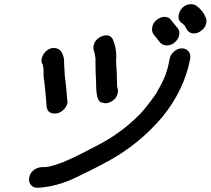

<svg xmlns="http://www.w3.org/2000/svg" viewBox="-20 -816 1002 913"><path d="M482 -325Q475 -325 459 -330Q437 -339 437 -419V-426Q434 -471 434 -516V-539Q432 -554 429 -568Q424 -577 424 -589Q424 -594 425 -599Q430 -622 448.5 -635Q467 -648 487 -648Q506 -648 516 -630Q533 -591 533 -547Q533 -537 532 -526Q533 -493 535 -477L537 -401H538Q541 -392 541 -383Q541 -378 540 -374Q534 -344 503 -330Q492 -325 482 -325ZM241 -276Q202 -276 201 -316L198 -354Q195 -394 190 -433Q187 -443 187 -472V-488Q186 -489 186 -491L184 -508Q177 -518 177 -529Q177 -532 178 -536Q183 -561 204 -577Q220 -588 235 -588Q258 -588 271 -571Q285 -549 285 -521V-511Q286 -484 288 -458Q296 -393 297 -373Q298 -353 301 -334L300 -324Q297 -309 282 -294Q264 -276 241 -276ZM158 77Q137 77 126 62Q118 52 118 38Q118 33 119 28Q122 8 139 -6Q156 -20 177 -21Q193 -21 195 -21.5Q197 -22 199 -22Q216 -22 272 -42Q274 -42 275 -43H276Q335 -68 392 -98L405 -105Q468 -136 516 -167L519 -169Q529 -175 529 -176Q590 -217 642 -270L651 -279Q683 -315 724 -373L728 -382Q752 -421 768 -463L772 -476Q779 -494 787 -537Q791 -557 808 -571.5Q825 -586 845 -586Q865 -586 877 -571Q885 -561 885 -546Q885 -538 883 -530Q855 -388 753 -261Q643 -131 495 -50Q420 -9 343 27Q252 72 158 77ZM774 -600Q754 -600 741 -614L711 -652Q703 -662 703 -675Q703 -681 704 -687Q707 -706 724 -720.5Q741 -735 762 -736Q783 -736 793 -721L824 -683Q833 -672 833 -658Q833 -654 832 -649Q828 -629 811 -614.5Q794 -600 774 -600ZM902 -657Q877 -657 865 -682Q865 -683 863.5 -684.5Q862 -686 862 -688Q856 -697 855.5 -698Q855 -699 851 -701Q851 -702 850 -703Q849 -704 846 -705Q829 -715 829 -735Q829 -741 830 -747Q833 -760 841 -772Q860 -796 889 -796Q901 -796 912 -790Q944 -768 959 -731Q962 -724 962 -716Q962 -712 961 -707Q956 -680 928 -664Q915 -657 902 -657Z"/></svg>

Font: Bad Comic
Style: Italic
Weight: 400
Italic angle: -11°
Designer: GGBotNet
Foundry: GGBotNet
Version: 0.95